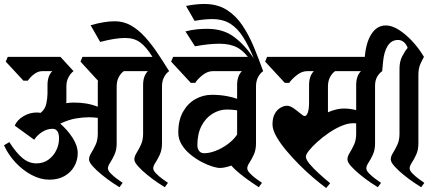

<svg xmlns="http://www.w3.org/2000/svg" viewBox="-42 -925 2189 966"><path d="M328 -567Q314 -557 303 -537Q292 -517 292 -490V-422Q292 -418 292 -414Q292 -410 291 -406Q311 -409 330 -409Q364 -409 393 -404Q422 -399 450 -388V-497Q450 -502 450 -508Q450 -514 451 -519L363 -615L373 -639H725Q694 -689 663.5 -711.5Q633 -734 588 -734Q563 -734 531.5 -729Q500 -724 462 -714L414 -798Q483 -818 536 -818Q580 -818 617.5 -796.5Q655 -775 687.5 -739Q720 -703 750 -658.5Q780 -614 809 -567Q794 -557 783.5 -537Q773 -517 773 -490V-203Q773 -171 762 -147Q751 -123 740 -106.5Q729 -90 729 -78Q729 -67 742.5 -53Q756 -39 773.5 -26Q791 -13 803 -5L787 17Q775 10 750 -7Q725 -24 698.5 -45.5Q672 -67 653 -88Q634 -109 634 -123Q634 -138 645 -155.5Q656 -173 667 -196.5Q678 -220 678 -252V-497Q678 -543 702 -567H581Q566 -557 555.5 -537Q545 -517 545 -490V-203Q545 -171 534 -147Q523 -123 512 -106.5Q501 -90 501 -78Q501 -67 514.5 -53Q528 -39 545.5 -26Q563 -13 575 -5L559 17Q547 10 522 -7Q497 -24 470.5 -45.5Q444 -67 425 -88Q406 -109 406 -123Q406 -138 417 -155.5Q428 -173 439 -196.5Q450 -220 450 -252V-332Q428 -335 405 -335Q375 -335 339.5 -329Q304 -323 261 -303Q297 -272 323 -232Q349 -192 349 -154Q349 -119 332 -88.5Q315 -58 283 -39.5Q251 -21 206 -21Q162 -21 117.5 -44.5Q73 -68 36.5 -107Q0 -146 -22 -194L5 -210Q40 -155 72 -129Q104 -103 141 -103Q176 -103 201.5 -121.5Q227 -140 241 -168.5Q255 -197 255 -228Q255 -277 222 -277Q195 -277 170 -261Q145 -245 130 -222L32 -293Q44 -321 75.5 -340Q107 -359 143 -359Q148 -359 152.5 -358.5Q157 -358 162 -357Q185 -375 191 -403.5Q197 -432 197 -455V-497Q197 -543 221 -567H170Q149 -567 129 -551.5Q109 -536 98 -519H76L-13 -615L-3 -639H262Z M1151 -497Q1151 -543 1175 -567H1026Q1001 -566 977 -547Q953 -528 940 -508H918L819 -615L829 -639H1216L1282 -567Q1267 -557 1256.5 -537Q1246 -517 1246 -490V-203Q1246 -171 1235 -147Q1224 -123 1213 -106.5Q1202 -90 1202 -78Q1202 -67 1215.5 -53Q1229 -39 1246.5 -26Q1264 -13 1276 -5L1260 17Q1248 9 1221.5 -9Q1195 -27 1167 -49.5Q1139 -72 1122 -92Q1108 -87 1093 -83.5Q1078 -80 1064 -80Q1050 -80 1024.5 -88Q999 -96 970 -111.5Q941 -127 914.5 -149Q888 -171 871.5 -198.5Q855 -226 855 -258Q855 -320 878.5 -362Q902 -404 940.5 -426Q979 -448 1024 -448Q1063 -448 1096 -442Q1129 -436 1151 -428ZM986 -154Q1011 -154 1042.5 -166Q1074 -178 1103.5 -199.5Q1133 -221 1151 -248V-370Q1136 -372 1123.5 -373Q1111 -374 1100 -374Q1062 -374 1027.5 -353Q993 -332 972 -292Q951 -252 951 -194Q951 -178 959.5 -166Q968 -154 986 -154Z M894 -895Q943 -905 986 -905Q1052 -905 1098.5 -875.5Q1145 -846 1177.5 -797.5Q1210 -749 1235 -689Q1260 -629 1282 -567L1227 -610Q1189 -666 1152.5 -685.5Q1116 -705 1062 -705Q1037 -705 1006.5 -702Q976 -699 939 -692L891 -767Q922 -775 949 -777.5Q976 -780 1001 -780Q1079 -780 1132.5 -741.5Q1186 -703 1235 -632Q1209 -694 1181.5 -738Q1154 -782 1117 -805.5Q1080 -829 1024 -829Q987 -829 937 -820Z M1845 -203Q1845 -171 1834 -147Q1823 -123 1812 -106.5Q1801 -90 1801 -78Q1801 -67 1814.5 -53Q1828 -39 1845.5 -26Q1863 -13 1875 -5L1859 17Q1847 10 1822 -7Q1797 -24 1770.5 -45.5Q1744 -67 1725 -88Q1706 -109 1706 -123Q1706 -138 1717 -155.5Q1728 -173 1739 -196.5Q1750 -220 1750 -252V-304Q1746 -305 1742 -305Q1738 -305 1734 -305Q1708 -305 1676 -291.5Q1644 -278 1612.5 -256.5Q1581 -235 1555 -211.5Q1529 -188 1513 -168Q1497 -148 1497 -137Q1497 -123 1515 -101Q1533 -79 1561 -53.5Q1589 -28 1619 -3L1599 21Q1572 1 1536.5 -29Q1501 -59 1465 -95Q1429 -131 1398 -168Q1367 -205 1348 -239Q1329 -273 1329 -299Q1329 -333 1341 -353.5Q1353 -374 1370 -383.5Q1387 -393 1402 -393Q1417 -393 1435.5 -380Q1454 -367 1469.5 -354Q1485 -341 1490 -341Q1501 -341 1507 -359.5Q1513 -378 1513 -409V-497Q1513 -543 1537 -567H1503Q1477 -567 1452 -547.5Q1427 -528 1413 -508H1391L1292 -615L1302 -639H1815L1881 -567Q1866 -557 1855.5 -538.5Q1845 -520 1845 -494ZM1750 -497Q1750 -543 1774 -567H1644Q1629 -557 1618.5 -537Q1608 -517 1608 -490V-360Q1651 -379 1688 -379Q1703 -379 1718.5 -377Q1734 -375 1750 -371Z M1961 -724Q1928 -724 1909 -695Q1890 -666 1885 -612L1881 -567L1790 -601L1794 -645Q1801 -716 1828.5 -756.5Q1856 -797 1899 -797Q1929 -797 1963 -776Q1997 -755 2030.5 -719.5Q2064 -684 2091 -639Q2083 -625 2073 -603Q2063 -581 2063 -547V-203Q2063 -171 2052 -147Q2041 -123 2030 -106.5Q2019 -90 2019 -78Q2019 -67 2032.5 -53Q2046 -39 2063.5 -26Q2081 -13 2093 -5L2077 17Q2065 10 2040 -7Q2015 -24 1988.5 -45.5Q1962 -67 1943 -88Q1924 -109 1924 -123Q1924 -138 1935 -155.5Q1946 -173 1957 -196.5Q1968 -220 1968 -252V-580Q1968 -615 1981.5 -641.5Q1995 -668 2009 -684Q2003 -702 1990 -713Q1977 -724 1961 -724Z"/></svg>

Font: Jaini
Style: Regular
Weight: 400
Designer: Maithili Shingre, Girish Dalvi (Devanagari), Taresh Vohra (Latin)
Foundry: Ek Type
Version: Version 2.000; ttfautohint (v1.8.4.7-5d5b)